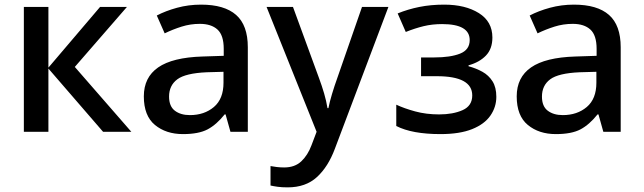

<svg xmlns="http://www.w3.org/2000/svg" viewBox="-20 -569 2780 829"><path d="M412 -539H528L303 -280L547 0H425L189 -273V0H83V-539H189V-277Z M848 -549Q949 -549 999.5 -504.5Q1050 -460 1050 -365V0H975L954 -75H950Q915 -31 876.5 -10.5Q838 10 770 10Q697 10 649 -29.5Q601 -69 601 -153Q601 -235 663 -278Q725 -321 854 -325L946 -328V-358Q946 -417 919 -441.5Q892 -466 843 -466Q802 -466 764 -454Q726 -442 691 -425L657 -502Q695 -522 744.5 -535.5Q794 -549 848 -549ZM873 -257Q781 -253 745.5 -226.5Q710 -200 710 -152Q710 -110 735 -91Q760 -72 800 -72Q862 -72 903.5 -107Q945 -142 945 -212V-259Z M1131 -539H1245L1357 -233Q1370 -198 1379.5 -165.5Q1389 -133 1394 -102H1398Q1403 -128 1413.5 -163Q1424 -198 1437 -234L1543 -539H1657L1426 73Q1397 151 1348.5 195.5Q1300 240 1222 240Q1197 240 1179 237.5Q1161 235 1148 232V148Q1158 150 1174 152Q1190 154 1207 154Q1253 154 1281 127.5Q1309 101 1325 58L1347 0Z M1898 -549Q1989 -549 2047.5 -512.5Q2106 -476 2106 -407Q2106 -358 2078 -329Q2050 -300 2003 -287V-283Q2036 -274 2063 -259Q2090 -244 2106.5 -218Q2123 -192 2123 -151Q2123 -107 2097.5 -70Q2072 -33 2018.5 -11.5Q1965 10 1882 10Q1759 10 1691 -25V-117Q1725 -101 1772.5 -88Q1820 -75 1876 -75Q1936 -75 1977.5 -93.5Q2019 -112 2019 -157Q2019 -240 1866 -240H1798V-321H1855Q1925 -321 1966.5 -337.5Q2008 -354 2008 -396Q2008 -465 1889 -465Q1846 -465 1809 -456Q1772 -447 1732 -431L1697 -511Q1741 -529 1790.5 -539Q1840 -549 1898 -549Z M2458 -549Q2559 -549 2609.5 -504.5Q2660 -460 2660 -365V0H2585L2564 -75H2560Q2525 -31 2486.5 -10.5Q2448 10 2380 10Q2307 10 2259 -29.5Q2211 -69 2211 -153Q2211 -235 2273 -278Q2335 -321 2464 -325L2556 -328V-358Q2556 -417 2529 -441.5Q2502 -466 2453 -466Q2412 -466 2374 -454Q2336 -442 2301 -425L2267 -502Q2305 -522 2354.5 -535.5Q2404 -549 2458 -549ZM2483 -257Q2391 -253 2355.5 -226.5Q2320 -200 2320 -152Q2320 -110 2345 -91Q2370 -72 2410 -72Q2472 -72 2513.5 -107Q2555 -142 2555 -212V-259Z"/></svg>

Font: Noto Sans Medium
Style: Regular
Weight: 500
Designer: Monotype Design Team
Foundry: Monotype Imaging Inc.
Version: Version 2.007